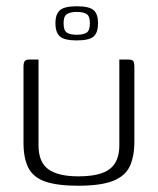

<svg xmlns="http://www.w3.org/2000/svg" viewBox="-20 -589 503 613"><path d="M103 -399V-125Q103 -71 134.5 -48.5Q166 -26 230 -26Q300 -26 330.5 -49.5Q361 -73 361 -125V-399Q362 -399 365.5 -399Q369 -399 373 -399Q377 -399 381 -399Q385 -399 386 -399Q396 -399 400.5 -397.5Q405 -396 407 -391Q409 -386 409 -375V-137Q409 -90 394.5 -58.5Q380 -27 341 -11.5Q302 4 229 4Q164 4 125.5 -9Q87 -22 71 -52.5Q55 -83 55 -134V-375Q55 -389 59 -394Q63 -399 75 -399Q82 -399 88.5 -399Q95 -399 103 -399ZM225 -460Q186 -460 171.5 -472.5Q157 -485 157 -515Q157 -544 171.5 -556.5Q186 -569 225 -569Q265 -569 279 -556.5Q293 -544 293 -515Q293 -485 279 -472.5Q265 -460 225 -460ZM225 -478Q245 -478 256 -484.5Q267 -491 267 -515Q267 -538 256 -544.5Q245 -551 225 -551Q206 -551 194.5 -544.5Q183 -538 183 -515Q183 -491 194 -484.5Q205 -478 225 -478Z"/></svg>

Font: Genos Thin Light
Style: Regular
Weight: 300
Version: Version 1.010